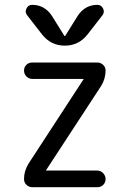

<svg xmlns="http://www.w3.org/2000/svg" viewBox="-20 -780 540 800"><path d="M154.3 -637.7 92.8 -716.8Q83 -729.5 90.3 -744.6Q97.7 -759.8 114.3 -759.8Q166 -759.8 196.3 -713.9L248 -630.9Q248 -629.9 250 -629.9Q252 -629.9 252 -630.9L303.7 -713.9Q334 -759.8 385.7 -759.8Q401.4 -759.8 409.2 -745.1Q417 -730.5 407.2 -716.8L345.7 -637.7Q308.6 -589.8 250 -589.8Q191.4 -589.8 154.3 -637.7ZM98.6 -97.7 327.1 -448.2 328.1 -449.2V-450.2Q328.1 -451.2 327.1 -451.2H114.3Q100.6 -451.2 90.3 -461.4Q80.1 -471.7 80.1 -485.8Q80.1 -500 89.8 -509.8Q99.6 -519.5 114.3 -519.5H385.7Q399.4 -519.5 409.7 -509.8Q419.9 -500 419.9 -486.3Q419.9 -452.1 401.4 -421.9L172.9 -72.3L171.9 -71.3V-70.3Q171.9 -69.3 172.9 -69.3H385.7Q399.4 -69.3 409.7 -58.6Q419.9 -47.9 419.9 -33.7Q419.9 -19.5 410.2 -9.8Q400.4 0 385.7 0H114.3Q100.6 0 90.3 -9.8Q80.1 -19.5 80.1 -34.2Q80.1 -67.4 98.6 -97.7Z"/></svg>

Font: Rounded-X Mgen+ 1m regular
Style: Regular
Weight: 400
Designer: [Source Han Sans]
Ryoko NISHIZUKA  (kana & ideographs); Paul D. Hunt (Latin, Greek & Cyrillic); Wenlong ZHANG  (bopomofo
Version: Version 1.059.20150602